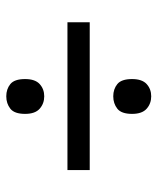

<svg xmlns="http://www.w3.org/2000/svg" viewBox="35 -658 502 612"><g transform="rotate(-90 286.0 -352.0)"><path d="M229 -523Q229 -557 245.5 -570Q262 -583 285 -583Q308 -583 324 -570Q340 -557 340 -523Q340 -491 324 -476.5Q308 -462 285 -462Q262 -462 245.5 -476.5Q229 -491 229 -523ZM50 -317V-388H521V-317ZM229 -182Q229 -216 245.5 -229Q262 -242 285 -242Q308 -242 324 -229Q340 -216 340 -182Q340 -150 324 -135.5Q308 -121 285 -121Q262 -121 245.5 -135.5Q229 -150 229 -182Z"/></g></svg>

Font: Noto Sans Masaram Gondi
Style: Regular
Weight: 400
Designer: Ek Type & Mukund Gokhale
Foundry: Ek Type
Version: Version 1.004; ttfautohint (v1.8.4.7-5d5b)